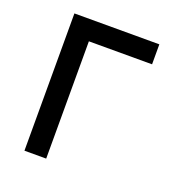

<svg xmlns="http://www.w3.org/2000/svg" viewBox="-103 -614 639 697"><g transform="rotate(20 216.5 -265.0)"><path d="M395.5 -453.1H151.4V0H67.4V-530.3H395.5Z"/></g></svg>

Font: WEMIX Pretendard Variable
Style: Regular
Weight: 400
Designer: Base glyphs from Inter by Rasmus Andersson; Hangeul glyphs from Noto Sans CJK(Source Han Sans) by Jang Soo-young and Kan
Foundry: Kil Hyung-jin
Version: Version 1.000;Glyphs 3.2 (3208)